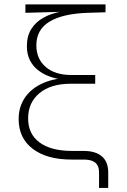

<svg xmlns="http://www.w3.org/2000/svg" viewBox="-20 -748 593 900"><path d="M444.3 132.8V61Q444.3 40 436.8 26.6Q429.2 13.2 413.3 6.6Q397.5 0 371.6 0H315.4Q199.7 0 133.5 -50.3Q67.4 -100.6 67.4 -189.9Q67.4 -227.1 79.1 -256.6Q90.8 -286.1 110.8 -308.3Q130.9 -330.6 157.2 -345.9Q183.6 -361.3 213.9 -370.1Q244.1 -378.9 275.9 -381.3L275.4 -375Q242.7 -378.4 212.4 -389.4Q182.1 -400.4 158 -419.4Q133.8 -438.5 119.9 -466.3Q106 -494.1 106 -532.2Q106 -579.1 126.7 -612.1Q147.5 -645 183.6 -665Q219.7 -685.1 265.6 -693.4L265.1 -692.4L99.1 -688V-727.5H474.6V-690.4L392.1 -688Q274.4 -684.1 212.4 -646.7Q150.4 -609.4 150.4 -535.6Q150.4 -472.2 194.1 -434.3Q237.8 -396.5 314.5 -396.5H426.3V-355.5H311Q218.8 -355.5 165.3 -311.5Q111.8 -267.6 111.8 -192.9Q111.8 -120.1 165.3 -80.3Q218.8 -40.5 318.8 -40.5H372.1Q428.2 -40.5 457.8 -14.9Q487.3 10.7 487.3 60.5V132.8Z"/></svg>

Font: Inter 16pt ExtraLight
Style: Regular
Weight: 250
Version: Version 4.001;git-66647c0bb